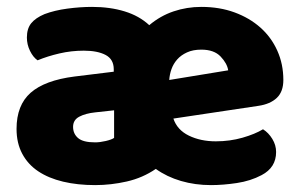

<svg xmlns="http://www.w3.org/2000/svg" viewBox="-20 -521 873 557"><path d="M592 16Q546 16 505 4Q464 -8 432 -31Q394 -5 348 5.5Q302 16 256 16Q205 16 163 6Q121 -4 91 -24Q61 -44 44.5 -75Q28 -106 28 -147Q28 -216 69 -252Q110 -288 196 -299L310 -313V-320Q310 -349 286.5 -361.5Q263 -374 223 -374Q187 -374 152.5 -366Q118 -358 89 -346Q76 -355 67 -373.5Q58 -392 58 -412Q58 -438 70.5 -453.5Q83 -469 109 -480Q138 -491 175.5 -496Q213 -501 247 -501Q299 -501 341.5 -488Q384 -475 413 -448Q445 -475 483.5 -488Q522 -501 564 -501Q617 -501 660.5 -485Q704 -469 735.5 -441Q767 -413 784.5 -374Q802 -335 802 -289Q802 -255 783 -237Q764 -219 730 -214L483 -177Q494 -144 528 -127.5Q562 -111 606 -111Q647 -111 683.5 -121.5Q720 -132 743 -146Q759 -136 770 -118Q781 -100 781 -80Q781 -35 739 -13Q707 4 667 10Q627 16 592 16ZM564 -377Q540 -377 522.5 -369Q505 -361 494 -348.5Q483 -336 477.5 -320.5Q472 -305 471 -289L642 -317Q639 -337 620 -357Q601 -377 564 -377ZM256 -108Q270 -108 287 -112Q304 -116 311 -121V-201L256 -195Q228 -192 210 -182.5Q192 -173 192 -153Q192 -133 206.5 -120.5Q221 -108 256 -108Z"/></svg>

Font: Baloo Bhaijaan
Style: Regular
Weight: 400
Designer: Devika Bhansali and Ek Type
Foundry: Ek Type
Version: Version 1.443;PS 1.000;hotconv 16.6.51;makeotf.lib2.5.65220;